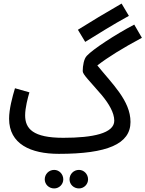

<svg xmlns="http://www.w3.org/2000/svg" viewBox="-20 -842 816 1077"><path d="M458 -607C533 -653 608 -701 703 -753L662 -822C567 -767 495 -724 417 -675ZM310 21C581 21 712 -34 712 -158C712 -277 609 -372 526 -475C587 -522 666 -571 776 -630L733 -704C626 -648 500 -565 467 -529C451 -513 444 -474 444 -443C444 -424 482 -389 552 -307C590 -261 621 -210 621 -165C621 -94 501 -69 335 -69C165 -69 121 -120 121 -195C121 -237 136 -294 145 -324L64 -347C49 -297 31 -230 31 -176C31 -34 152 21 310 21ZM423 215C451 215 474 192 474 164C474 135 451 111 423 111C393 111 370 135 370 164C370 192 393 215 423 215ZM284 215C312 215 335 192 335 164C335 135 312 111 284 111C254 111 231 135 231 164C231 192 254 215 284 215Z"/></svg>

Font: Noto Sans Arabic UI XCn Md
Style: Regular
Weight: 500
Width: 2
Designer: Monotype Design Team, Nadine Chahine and Nizar Qandah
Foundry: Monotype Imaging Inc.
Version: Version 2.010